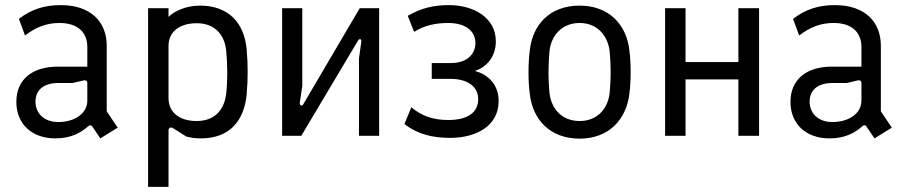

<svg xmlns="http://www.w3.org/2000/svg" viewBox="-20 -532 3551 752"><path d="M342 -36 373 10 441 -32 398 -96V-353C398 -444 338 -512 218 -512C155 -512 103 -496 54 -458L78 -393C120 -425 161 -442 213 -442C287 -442 322 -403 322 -348V-271H206C107 -271 44 -221 44 -133C44 -48 103 10 197 10C258 10 297 -12 326 -38C332 -43 337 -43 342 -36ZM208 -54C154 -54 119 -87 119 -134C119 -181 153 -207 209 -207H265L307 -217C317 -219 322 -215 322 -207V-138C322 -87 272 -54 208 -54Z M560 200H640V-21C640 -31 648 -36 658 -30L710 3C725 6 737 10 767 10C880 10 936 -60 946 -161C949 -195 950 -223 950 -251C950 -279 949 -306 946 -340C936 -443 875 -510 763 -510C712 -510 666 -491 640 -466V-500H560ZM750 -58C680 -58 640 -94 640 -148V-352C640 -406 681 -441 751 -441C821 -441 860 -396 866 -333C871 -280 872 -220 866 -166C860 -111 829 -58 750 -58Z M1085 0H1160L1381 -371C1388 -384 1397 -379 1395 -368L1386 -303V0H1465V-500H1389L1168 -124C1162 -114 1153 -120 1154 -129L1164 -196V-500H1085Z M1743 8C1844 8 1933 -38 1933 -136C1933 -207 1884 -243 1840 -254C1880 -267 1922 -304 1922 -370C1922 -465 1832 -512 1739 -512C1677 -512 1629 -500 1577 -470L1602 -407C1641 -433 1689 -442 1735 -442C1804 -442 1842 -410 1842 -364C1842 -318 1807 -285 1746 -285H1671V-223H1746C1812 -223 1853 -192 1853 -144C1853 -93 1814 -62 1736 -62C1677 -62 1632 -77 1591 -112L1564 -46C1615 -7 1672 8 1743 8Z M2250 11C2366 11 2433 -65 2445 -164C2449 -195 2450 -222 2450 -249C2450 -276 2449 -304 2445 -335C2434 -435 2366 -510 2250 -510C2133 -510 2066 -435 2055 -335C2051 -304 2050 -275 2050 -248C2050 -222 2051 -195 2055 -164C2066 -65 2133 11 2250 11ZM2250 -58C2178 -58 2138 -109 2132 -170C2127 -223 2127 -274 2132 -329C2137 -389 2178 -442 2250 -442C2322 -442 2362 -389 2368 -329C2373 -273 2373 -223 2368 -170C2362 -109 2322 -58 2250 -58Z M2585 0H2665V-221H2872V0H2953V-500H2872V-289H2665V-500H2585Z M3374 -36 3405 10 3473 -32 3430 -96V-353C3430 -444 3370 -512 3250 -512C3187 -512 3135 -496 3086 -458L3110 -393C3152 -425 3193 -442 3245 -442C3319 -442 3354 -403 3354 -348V-271H3238C3139 -271 3076 -221 3076 -133C3076 -48 3135 10 3229 10C3290 10 3329 -12 3358 -38C3364 -43 3369 -43 3374 -36ZM3240 -54C3186 -54 3151 -87 3151 -134C3151 -181 3185 -207 3241 -207H3297L3339 -217C3349 -219 3354 -215 3354 -207V-138C3354 -87 3304 -54 3240 -54Z"/></svg>

Font: Finlandica
Style: Regular
Weight: 400
Designer: Niklas Ekholm, Juho Hiilivirta, Jaakko Suomalainen
Foundry: Helsinki Type Studio
Version: Version 2.000;Glyphs 3.2 (3202)